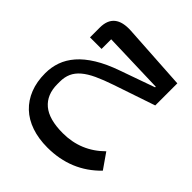

<svg xmlns="http://www.w3.org/2000/svg" viewBox="-212 -615 1057 1057"><g transform="rotate(45 317.0 -86.5)"><path d="M328 304Q259 304 203.5 285Q148 266 109.5 229.5Q71 193 50.5 141Q30 89 30 23Q30 -24 45 -66.5Q60 -109 93 -147Q126 -185 179.5 -218Q233 -251 310 -278L513 -350V-355L155 -366V-291H65V-367Q65 -484 199 -476L584 -452V-280L342 -198Q283 -178 241 -158.5Q199 -139 172 -116Q145 -93 132.5 -65Q120 -37 120 -1V18Q120 100 172 144Q224 188 332 188Q473 188 572 89L634 178Q512 304 328 304Z"/></g></svg>

Font: IBM Plex Sans Arabic Medm
Style: Regular
Weight: 500
Designer: Mike Abbink, Paul van der Laan, Pieter van Rosmalen, Wael Morcos, Khajak Apelian
Foundry: Bold Monday
Version: Version 1.005